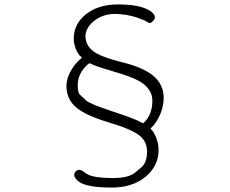

<svg xmlns="http://www.w3.org/2000/svg" viewBox="-20 -791 1040 867"><path d="M485 56Q365 56 332 26Q305 2 321 -16Q337 -34 364 -11Q391 13 489 13Q560 13 589 -11Q603 -23 617 -34Q644 -56 644 -107Q644 -152 610 -179Q573 -208 472 -238Q368 -269 324 -306Q280 -343 280 -404Q280 -432 296 -464Q315 -501 347 -528Q351 -531 347 -534Q333 -544 323 -568.5Q313 -593 313 -616Q313 -681 365 -724Q421 -771 513 -771Q615 -771 659 -741Q689 -720 675 -701Q660 -681 650 -689Q640 -697 601 -711Q551 -728 499 -728Q443 -728 403 -695Q366 -664 366 -627Q366 -579 416 -550Q451 -530 535 -509Q627 -486 672 -449Q719 -409 719 -350Q719 -309 702 -271.5Q685 -234 662 -213Q658 -210 662 -207Q674 -197 685 -170Q696 -143 696 -113Q696 -43 639 6Q579 56 485 56ZM620 -237Q626 -233 631 -238Q668 -275 668 -336Q668 -390 610 -424Q576 -444 487 -470Q411 -492 391 -503Q384 -507 378 -502Q331 -460 331 -407Q331 -372 341 -363Q355 -351 368 -338Q387 -321 482 -290Q593 -254 620 -237Z"/></svg>

Font: Resource Han Rounded JP Light
Style: Regular
Weight: 300
Designer: Cyano Hao (round all glyphs); Ryoko NISHIZUKA 西塚涼子 (kana, bopomofo & ideographs); Paul D. Hunt (Latin, Greek & Cyrillic)
Foundry: Cyano Hao
Version: 0.990